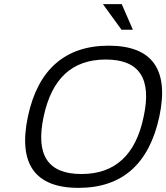

<svg xmlns="http://www.w3.org/2000/svg" viewBox="-20 -900 804 929"><path d="M360 9C148 9 67 -108 115 -336C163 -562 294 -679 506 -679C718 -679 799 -562 751 -336C702 -108 572 9 360 9ZM191 -335C152 -151 210 -58 374 -58C537 -58 637 -151 675 -335C715 -519 655 -612 492 -612C328 -612 230 -519 191 -335ZM478 -880 568 -756H623L569 -880Z"/></svg>

Font: LT Wave Text Light Italic
Style: Regular
Weight: 300
Designer: Daniel Lyons
Version: Version 2.5 (Glyphs App)